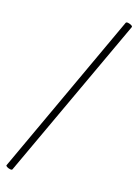

<svg xmlns="http://www.w3.org/2000/svg" viewBox="-240 -752 667 926"><g transform="rotate(30 94.0 -289.0)"><path d="M33.8 154Q32.8 159 23.5 159.5Q14.2 160 6.2 157.5Q-1.8 155 -1 151L153.2 -731Q155 -736 164 -736.5Q173 -737 181.5 -734.5Q190 -732 189 -727Z"/></g></svg>

Font: Cormorant Infant Light
Style: Italic
Weight: 300
Italic angle: -10°
Designer: Christian Thalmann (Catharsis Fonts)
Foundry: Catharsis Fonts
Version: Version 4.001